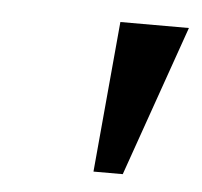

<svg xmlns="http://www.w3.org/2000/svg" viewBox="-32 -747 323 307"><g transform="rotate(5 130.0 -593.0)"><path d="M128 -472H175L260 -714H150Z"/></g></svg>

Font: Noto Serif Condensed Medium
Style: Italic
Weight: 500
Width: 3
Italic angle: -12°
Designer: Monotype Design Team
Foundry: Monotype Imaging Inc.
Version: Version 2.013